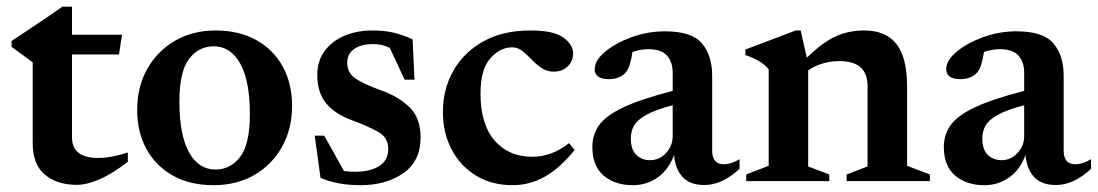

<svg xmlns="http://www.w3.org/2000/svg" viewBox="-20 -532 3225 564"><path d="M191.5 -128.5Q191.5 -68 268.5 -68Q306 -68 355.5 -84V-56.5Q306.5 -19.5 270.2 -4.2Q234 11 205.5 11Q147.5 11 111.8 -19Q76 -49 76 -112V-349L14 -394.5V-411.5Q47 -433.5 88.5 -461.2Q130 -489 163.5 -512.5H191.5V-430H338.5L329.5 -372H191.5Z M607.5 12Q538.5 12 488.2 -16Q438 -44 410.5 -93.8Q383 -143.5 383 -209Q383 -277 412.5 -329.5Q442 -382 494 -412.2Q546 -442.5 613 -442.5Q682 -442.5 732.5 -414.5Q783 -386.5 810.5 -336.5Q838 -286.5 838 -221Q838 -153.5 808.5 -100.8Q779 -48 727 -18Q675 12 607.5 12ZM613 -34Q657 -34 685.5 -71.2Q714 -108.5 714 -196.5Q714 -294 685.8 -345Q657.5 -396 607.5 -396Q563.5 -396 535.2 -358.8Q507 -321.5 507 -233.5Q507 -136 535 -85Q563 -34 613 -34Z M1073 -442.5Q1108 -442.5 1134.5 -436.5Q1161 -430.5 1192 -416.5L1197.5 -298H1168.5L1125 -391.5Q1101.5 -402.5 1077 -402.5Q1040.5 -402.5 1020.2 -388Q1000 -373.5 1000 -348Q1000 -318 1024 -301.5Q1048 -285 1100 -266.5Q1151.5 -248 1183.5 -216.5Q1215.5 -185 1215.5 -128.5Q1215.5 -58.5 1164.8 -23.2Q1114 12 1038.5 12Q971.5 12 921.5 -9.5L904.5 -133.5H932.5L990.5 -29.5Q999 -28.5 1007 -28Q1015 -27.5 1023 -27.5Q1067.5 -27.5 1094 -44.2Q1120.5 -61 1120.5 -94.5Q1120.5 -128 1091.2 -144.5Q1062 -161 1012 -179.5Q962.5 -198 937.2 -229.5Q912 -261 912 -311.5Q912 -353.5 934 -382.8Q956 -412 992.5 -427.2Q1029 -442.5 1073 -442.5Z M1538.5 -442.5Q1607 -442.5 1635.2 -421.5Q1663.5 -400.5 1663.5 -376Q1663.5 -351.5 1647 -336.5Q1630.5 -321.5 1607 -321.5Q1586.5 -321.5 1570.8 -332.2Q1555 -343 1541.8 -357Q1528.5 -371 1514.8 -382Q1501 -393 1484.5 -393Q1449 -393 1420.2 -360.5Q1391.5 -328 1391.5 -257Q1391.5 -167 1432.8 -119.2Q1474 -71.5 1543.5 -71.5Q1601 -71.5 1651.5 -111.5L1668 -91.5Q1624.5 -37.5 1580 -12.8Q1535.5 12 1486 12Q1424 12 1378 -16.2Q1332 -44.5 1306.5 -93.2Q1281 -142 1281 -203Q1281 -269 1311.2 -323.2Q1341.5 -377.5 1399 -410Q1456.5 -442.5 1538.5 -442.5Z M2049.5 11.5Q2006 11.5 1984.5 -12.8Q1963 -37 1960 -77Q1945 -34.5 1912.5 -11.2Q1880 12 1839 12Q1786.5 12 1753.2 -16.2Q1720 -44.5 1720 -100.5Q1720 -135.5 1739.2 -163.5Q1758.5 -191.5 1809.8 -216Q1861 -240.5 1956 -265V-318.5Q1956 -350 1939.2 -368.8Q1922.5 -387.5 1885 -387.5Q1862 -387.5 1838 -379.5Q1830.5 -332 1818 -319Q1800.5 -299.5 1768.5 -299.5Q1727 -299.5 1727 -329Q1727 -354.5 1757.5 -380Q1788 -405.5 1835.2 -422.8Q1882.5 -440 1933.5 -440Q2012 -440 2042 -404.5Q2072 -369 2072 -310V-90Q2072 -49.5 2106 -49.5Q2128 -49.5 2152.5 -64.5V-36Q2101 11.5 2049.5 11.5ZM1833 -125.5Q1833 -93 1849 -77.2Q1865 -61.5 1889.5 -61.5Q1917 -61.5 1936.5 -82.5Q1956 -103.5 1956 -132V-223Q1905.5 -209.5 1878.8 -194.8Q1852 -180 1842.5 -163Q1833 -146 1833 -125.5Z M2467 -19.5 2528.5 -43V-279Q2528.5 -352.5 2446 -352.5Q2418 -352.5 2394 -344.8Q2370 -337 2354 -325V-43L2416 -19.5V0H2172V-19.5L2238 -45V-328.5Q2227.5 -341.5 2212.2 -351Q2197 -360.5 2169.5 -370.5V-386.5L2317.5 -442.5H2332L2350 -362.5Q2398.5 -409.5 2436.5 -426Q2474.5 -442.5 2518.5 -442.5Q2582.5 -442.5 2613.5 -402.5Q2644.5 -362.5 2644.5 -278.5V-45L2711.5 -19.5V0H2467Z M3082 11.5Q3038.5 11.5 3017 -12.8Q2995.5 -37 2992.5 -77Q2977.5 -34.5 2945 -11.2Q2912.5 12 2871.5 12Q2819 12 2785.8 -16.2Q2752.5 -44.5 2752.5 -100.5Q2752.5 -135.5 2771.8 -163.5Q2791 -191.5 2842.2 -216Q2893.5 -240.5 2988.5 -265V-318.5Q2988.5 -350 2971.8 -368.8Q2955 -387.5 2917.5 -387.5Q2894.5 -387.5 2870.5 -379.5Q2863 -332 2850.5 -319Q2833 -299.5 2801 -299.5Q2759.5 -299.5 2759.5 -329Q2759.5 -354.5 2790 -380Q2820.5 -405.5 2867.8 -422.8Q2915 -440 2966 -440Q3044.5 -440 3074.5 -404.5Q3104.5 -369 3104.5 -310V-90Q3104.5 -49.5 3138.5 -49.5Q3160.5 -49.5 3185 -64.5V-36Q3133.5 11.5 3082 11.5ZM2865.5 -125.5Q2865.5 -93 2881.5 -77.2Q2897.5 -61.5 2922 -61.5Q2949.5 -61.5 2969 -82.5Q2988.5 -103.5 2988.5 -132V-223Q2938 -209.5 2911.2 -194.8Q2884.5 -180 2875 -163Q2865.5 -146 2865.5 -125.5Z"/></svg>

Font: Newsreader Text SemiBold
Style: Regular
Weight: 600
Designer: Hugues Gentile
Foundry: Production Type
Version: Version 1.001